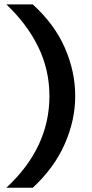

<svg xmlns="http://www.w3.org/2000/svg" viewBox="-20 -767 418 872"><path d="M274.7 -549.4C243.4 -621.1 194.9 -686.8 129 -746.9H9C72.2 -686.8 120.6 -622.1 154.2 -552.8C187.8 -483.5 204.5 -409.4 204.5 -330.6C204.5 -252.5 188.2 -178.8 155.7 -109.5C123.1 -40.2 74.2 24.9 9 85.6H129C194.2 24.9 242.6 -41.4 274.2 -113.4C305.8 -185.4 321.6 -257.7 321.6 -330.6C321.6 -404.8 306 -477.8 274.7 -549.4Z"/></svg>

Font: Diatome Semibold
Style: Regular
Weight: 600
Designer: 15.100.17
Foundry: 15.100.17
Version: Version 1.005;Fontself Maker 3.5.8